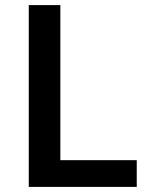

<svg xmlns="http://www.w3.org/2000/svg" viewBox="-20 -734 587 754"><path d="M93 0V-714H217V-105H517V0Z"/></svg>

Font: Noto Sans Sundanese SemiBold
Style: Regular
Weight: 600
Version: Version 2.003